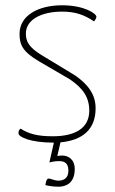

<svg xmlns="http://www.w3.org/2000/svg" viewBox="-20 -530 435 727"><path d="M138 -321C89 -351 78 -373 78 -403C78 -457 139 -486 215 -486C265 -486 299 -474 336 -449C342 -456 345 -462 345 -467C345 -478 300 -510 215 -510C126 -510 54 -472 54 -402C54 -362 64 -335 129 -297L244 -230C294 -196 318 -162 318 -111C318 -43 262 -14 180 -14C122 -14 89 -23 58 -43C51 -38 50 -32 50 -25C50 -11 97 10 181 10H184L167 85C167 85 186 80 202 80C220 80 239 84 239 116C239 146 220 154 201 154C186 154 172 146 164 146C154 146 152 171 152 171C152 171 175 177 201 177C227 177 263 166 263 110C263 73 238 59 216 59C204 59 197 61 197 61L209 9C294 1 342 -41 342 -120C342 -171 315 -209 265 -244Z"/></svg>

Font: Yanone Kaffeesatz Extra Light
Style: Regular
Weight: 200
Designer: Yanone (Cyrillic: Daniel Pouzeot & Huerta Tipografica)
Foundry: Yanone
Version: Version 1.100;PS 001.100;hotconv 1.0.70;makeotf.lib2.5.58329